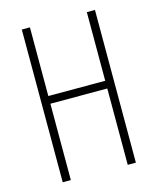

<svg xmlns="http://www.w3.org/2000/svg" viewBox="-108 -791 713 867"><g transform="rotate(-15 248.0 -357.0)"><path d="M419 0V-714H381V-393H115V-714H77V0H115V-357H381V0Z"/></g></svg>

Font: Noto Sans Gurmukhi UI ExtraCondensed ExtraLight
Style: Regular
Weight: 200
Width: 2
Designer: Jelle Bosma - Monotype Design Team
Foundry: Monotype Imaging Inc.
Version: Version 2.004